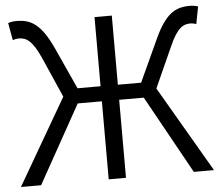

<svg xmlns="http://www.w3.org/2000/svg" viewBox="-52 -804 992 863"><g transform="rotate(-5 443.5 -372.5)"><path d="M8 0H99L295 -352H404V0H482V-352H593L788 0H879L653 -388L735 -570C772 -655 800 -666 832 -666C839 -666 849 -664 857 -661L872 -739C861 -743 847 -745 835 -745C770 -745 725 -721 674 -609L587 -420H482V-732H404V-420H300L214 -609C162 -721 117 -745 53 -745C39 -745 25 -743 15 -739L29 -661C38 -664 48 -666 55 -666C87 -666 115 -655 153 -570L233 -388Z"/></g></svg>

Font: Source Han Sans JP Normal
Style: Regular
Weight: 350
Designer: Ryoko NISHIZUKA 西塚涼子 (kana, bopomofo & ideographs); Paul D. Hunt (Latin, Greek & Cyrillic); Sandoll Communications 산돌커뮤니
Foundry: Adobe
Version: Version 2.002;hotconv 1.0.116;makeotfexe 2.5.65601